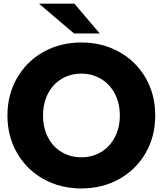

<svg xmlns="http://www.w3.org/2000/svg" viewBox="-20 -1027 899 1061"><path d="M391.1 -1006.7 531.1 -842.2H388.9L195.6 -1006.7ZM21.1 -388.9Q21.1 -503.3 73.9 -595.6Q126.7 -687.8 220 -740Q313.3 -792.2 430 -792.2Q545.6 -792.2 638.9 -740Q732.2 -687.8 785 -596.1Q837.8 -504.4 837.8 -388.9Q837.8 -273.3 785 -181.7Q732.2 -90 638.9 -37.8Q545.6 14.4 430 14.4Q313.3 14.4 220 -37.8Q126.7 -90 73.9 -182.2Q21.1 -274.4 21.1 -388.9ZM642.2 -388.9Q642.2 -456.7 614.4 -509.4Q586.7 -562.2 538.3 -591.1Q490 -620 430 -620Q368.9 -620 320.6 -591.1Q272.2 -562.2 245 -509.4Q217.8 -456.7 217.8 -388.9Q217.8 -321.1 245 -268.3Q272.2 -215.6 320.6 -186.7Q368.9 -157.8 430 -157.8Q490 -157.8 538.3 -186.7Q586.7 -215.6 614.4 -268.3Q642.2 -321.1 642.2 -388.9Z"/></svg>

Font: Paperlogy 9 Black
Style: Regular
Weight: 900
Designer: redesigned by Lee Juim, glyphs from Gmarket Sans & Montserrat
Foundry: PT&
Version: Version 1.001